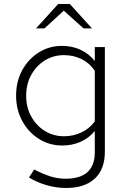

<svg xmlns="http://www.w3.org/2000/svg" viewBox="-20 -715 640 954"><path d="M308 219Q261 219 213 205.5Q165 192 124 167L150 127Q196 151 232.5 162Q269 173 306 173Q451 173 451 41V-64Q421 -28 379.5 -10Q338 8 290 8Q225 8 173 -25Q121 -58 90.5 -114Q60 -170 60 -240Q60 -310 90 -365.5Q120 -421 172 -454Q224 -487 288 -487Q338 -487 379.5 -468Q421 -449 451 -412V-481H501V39Q501 126 451 172.5Q401 219 308 219ZM298 -38Q345 -38 385.5 -57.5Q426 -77 451 -112V-363Q427 -400 387 -420.5Q347 -441 298 -441Q245 -441 202.5 -414.5Q160 -388 135 -342.5Q110 -297 110 -239Q110 -182 135 -136.5Q160 -91 202.5 -64.5Q245 -38 298 -38ZM159 -574 269 -695H327L437 -574H395L297 -662L201 -574Z"/></svg>

Font: Red Hat Mono VF Light
Style: Regular
Weight: 300
Monospace: yes
Designer: Pentagram, MCKL
Foundry: Pentagram, MCKL
Version: Version 1.023